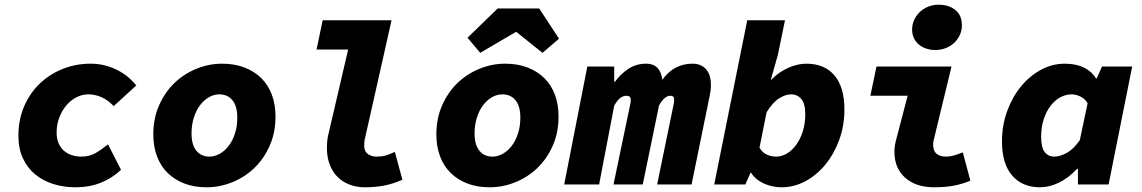

<svg xmlns="http://www.w3.org/2000/svg" viewBox="-20 -782 4840 814"><path d="M300 12Q251 12 207 -1.5Q163 -15 130 -42Q97 -69 77.5 -110Q58 -151 58 -206Q58 -275 82.5 -331.5Q107 -388 149 -428Q191 -468 246.5 -490Q302 -512 364 -512Q398 -512 427.5 -504Q457 -496 481.5 -483Q506 -470 525 -453.5Q544 -437 558 -420L462 -332Q438 -358 410.5 -370Q383 -382 354 -382Q328 -382 304 -369.5Q280 -357 261.5 -335.5Q243 -314 231.5 -284Q220 -254 220 -220Q220 -194 228.5 -174.5Q237 -155 251.5 -142.5Q266 -130 285 -124Q304 -118 324 -118Q359 -118 385 -133Q411 -148 438 -170L493 -62Q456 -27 408 -7.5Q360 12 300 12Z M856 12Q803 12 761.5 -4Q720 -20 690.5 -49Q661 -78 645.5 -119.5Q630 -161 630 -212Q630 -280 654.5 -335.5Q679 -391 719.5 -430Q760 -469 813 -490.5Q866 -512 922 -512Q974 -512 1016 -496Q1058 -480 1087.5 -451Q1117 -422 1132.5 -380.5Q1148 -339 1148 -288Q1148 -220 1123.5 -164.5Q1099 -109 1058.5 -70Q1018 -31 965 -9.5Q912 12 856 12ZM868 -118Q890 -118 911.5 -130Q933 -142 949.5 -163.5Q966 -185 976 -215.5Q986 -246 986 -284Q986 -332 965.5 -357Q945 -382 910 -382Q887 -382 866 -370Q845 -358 828.5 -336.5Q812 -315 802 -284Q792 -253 792 -216Q792 -168 812.5 -143Q833 -118 868 -118Z M1526 12Q1491 12 1461.5 0.5Q1432 -11 1411 -32Q1390 -53 1378 -84Q1366 -115 1366 -154Q1366 -169 1367.5 -185.5Q1369 -202 1374 -220L1456 -572H1322L1348 -696H1640L1528 -198Q1526 -192 1525 -184Q1524 -176 1524 -164Q1524 -140 1539.5 -129Q1555 -118 1576 -118Q1598 -118 1614 -122.5Q1630 -127 1654 -138L1686 -20Q1645 -2 1607.5 5Q1570 12 1526 12Z M2056 12Q2003 12 1961.5 -4Q1920 -20 1890.5 -49Q1861 -78 1845.5 -119.5Q1830 -161 1830 -212Q1830 -280 1854.5 -335.5Q1879 -391 1919.5 -430Q1960 -469 2013 -490.5Q2066 -512 2122 -512Q2174 -512 2216 -496Q2258 -480 2287.5 -451Q2317 -422 2332.5 -380.5Q2348 -339 2348 -288Q2348 -220 2323.5 -164.5Q2299 -109 2258.5 -70Q2218 -31 2165 -9.5Q2112 12 2056 12ZM2068 -118Q2090 -118 2111.5 -130Q2133 -142 2149.5 -163.5Q2166 -185 2176 -215.5Q2186 -246 2186 -284Q2186 -332 2165.5 -357Q2145 -382 2110 -382Q2087 -382 2066 -370Q2045 -358 2028.5 -336.5Q2012 -315 2002 -284Q1992 -253 1992 -216Q1992 -168 2012.5 -143Q2033 -118 2068 -118ZM2016 -558 1962 -622 2090 -746H2266L2350 -618L2280 -558L2170 -646H2166Z M2372 0 2470 -500H2584V-436H2588Q2608 -465 2641.5 -488.5Q2675 -512 2720 -512Q2779 -512 2788 -444Q2837 -512 2916 -512Q2952 -512 2973 -489Q2994 -466 2994 -422Q2994 -408 2992.5 -397Q2991 -386 2988 -372L2912 0H2766L2836 -340Q2838 -348 2838 -351.5Q2838 -355 2838 -358Q2838 -369 2834 -372.5Q2830 -376 2822 -376Q2797 -376 2774 -335L2705 0H2581L2652 -340Q2654 -348 2654 -351.5Q2654 -355 2654 -358Q2654 -369 2649 -372.5Q2644 -376 2636 -376Q2622 -376 2609.5 -366.5Q2597 -357 2584 -334L2520 0Z M3294 12Q3253 12 3217.5 -4.5Q3182 -21 3164 -50H3162L3140 0H3008L3148 -696H3308L3278 -550L3248 -444H3250Q3282 -477 3322 -494.5Q3362 -512 3398 -512Q3476 -512 3518 -462Q3560 -412 3560 -318Q3560 -249 3538 -189Q3516 -129 3479 -84Q3442 -39 3394 -13.5Q3346 12 3294 12ZM3270 -118Q3294 -118 3316 -131Q3338 -144 3355.5 -168Q3373 -192 3383.5 -225Q3394 -258 3394 -298Q3394 -343 3377 -362.5Q3360 -382 3334 -382Q3310 -382 3283 -365Q3256 -348 3230 -306L3200 -156Q3211 -136 3230 -127Q3249 -118 3270 -118Z M3940 12Q3863 12 3817.5 -28.5Q3772 -69 3772 -138Q3772 -153 3774.5 -168Q3777 -183 3782 -200L3828 -376H3670L3696 -500H4014L3940 -194Q3938 -188 3937 -182Q3936 -176 3936 -170Q3936 -142 3951 -130Q3966 -118 3990 -118Q4007 -118 4023 -122.5Q4039 -127 4062 -136L4094 -16Q4061 -2 4024.5 5Q3988 12 3940 12ZM3945 -570Q3926 -570 3908.5 -575.5Q3891 -581 3877.5 -591.5Q3864 -602 3855.5 -618.5Q3847 -635 3847 -657Q3847 -678 3855.5 -697Q3864 -716 3879 -730.5Q3894 -745 3914.5 -753.5Q3935 -762 3959 -762Q4002 -762 4030 -740Q4058 -718 4058 -675Q4058 -652 4049 -633Q4040 -614 4025 -600Q4010 -586 3989.5 -578Q3969 -570 3945 -570Z M4389 12Q4314 12 4271 -38Q4228 -88 4228 -182Q4228 -251 4250 -311Q4272 -371 4309 -416Q4346 -461 4394 -486.5Q4442 -512 4494 -512Q4542 -512 4575.5 -495.5Q4609 -479 4626 -450H4630L4652 -500H4780L4680 0H4550V-66H4546Q4511 -28 4470 -8Q4429 12 4389 12ZM4450 -118Q4474 -118 4503 -134Q4532 -150 4558 -188L4591 -344Q4580 -364 4560 -373Q4540 -382 4524 -382Q4498 -382 4474.5 -369Q4451 -356 4433 -332Q4415 -308 4404.5 -275Q4394 -242 4394 -202Q4394 -157 4409 -137.5Q4424 -118 4450 -118Z"/></svg>

Font: Source Code Pro Black
Style: Italic
Weight: 900
Italic angle: -11°
Monospace: yes
Designer: Paul D. Hunt, Teo Tuominen
Foundry: Adobe Systems Incorporated
Version: Version 1.050;PS 1.000;hotconv 16.6.51;makeotf.lib2.5.65220